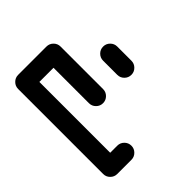

<svg xmlns="http://www.w3.org/2000/svg" viewBox="-113 -893 1359 1359"><g transform="rotate(45 567.0 -213.0)"><path d="M425.3 -425.3Q396 -425.3 375.2 -446Q354.5 -466.8 354.5 -496.1Q354.5 -525.4 375.2 -546.1Q396 -566.9 425.3 -566.9H566.9Q596.2 -566.9 616.9 -546.1Q637.7 -525.4 637.7 -496.1Q637.7 -466.8 616.9 -446Q596.2 -425.3 566.9 -425.3ZM141.6 141.6Q112.3 141.6 91.6 120.8Q70.8 100.1 70.8 70.8V-212.4Q70.8 -241.7 91.6 -262.5Q112.3 -283.2 141.6 -283.2H566.9Q596.2 -283.2 616.9 -262.5Q637.7 -241.7 637.7 -212.4Q637.7 -183.1 616.9 -162.4Q596.2 -141.6 566.9 -141.6H212.4V0H921.4V-70.8Q921.4 -100.1 942.1 -120.8Q962.9 -141.6 992.2 -141.6Q1021.5 -141.6 1042.2 -120.8Q1063 -100.1 1063 -70.8V70.8Q1063 100.1 1042.2 120.8Q1021.5 141.6 992.2 141.6Z"/></g></svg>

Font: Robtronika
Style: Regular
Weight: 400
Designer: GGBot
Version: 1.00